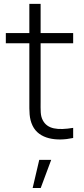

<svg xmlns="http://www.w3.org/2000/svg" viewBox="-20 -710 430 988"><path d="M356.5 -487.5V-540H189V-690H131V-540H10V-487.5H131V-187.5C131 -137.5 129.5 -101 147.5 -63.5C180.5 6 270.5 18.5 356.5 0V-52C276 -39 224 -45.5 200 -91.5C187 -116 189 -142.5 189 -188.5V-487.5ZM189.5 257.5 243.5 112.5H182L148 257.5Z"/></svg>

Font: Hauora Light
Style: Regular
Weight: 300
Designer: Wayne Shih
Foundry: WCYS
Version: Version 1.001;hotconv 1.0.109;makeotfexe 2.5.65596